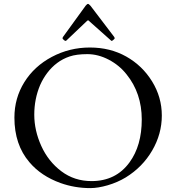

<svg xmlns="http://www.w3.org/2000/svg" viewBox="-20 -953 904 986"><path d="M442 -841Q441 -843 437 -846Q433 -849 432 -849Q431 -849 427.5 -846Q424 -843 422 -841L321 -745Q319 -743 316 -743Q313 -743 307 -748.5Q301 -754 301 -756.5Q301 -759 304 -764L420 -924Q423 -927 426 -930Q429 -933 432 -933Q436 -933 445 -923L566 -764Q569 -759 569 -756.5Q569 -754 562.5 -748.5Q556 -743 554 -743Q552 -743 550 -745ZM444 13Q364 13 291 -13Q191 -49 131 -120Q54 -210 54 -349Q54 -449 105 -531Q156 -613 246.5 -661Q337 -709 441.5 -709Q546 -709 628.5 -662.5Q711 -616 761 -535Q811 -454 811 -359.5Q811 -265 761.5 -180Q712 -95 626 -42Q583 -16 533 -1.5Q483 13 444 13ZM450 -23Q575 -23 645 -119Q708 -205 708 -339.5Q708 -474 630 -571Q593 -618 538.5 -646.5Q484 -675 428.5 -675Q373 -675 337.5 -663Q302 -651 273.5 -629.5Q245 -608 223 -579Q201 -550 186 -516Q156 -445 156 -364Q156 -283 192 -203.5Q228 -124 295 -73.5Q362 -23 450 -23Z"/></svg>

Font: Cardo
Style: Regular
Weight: 400
Designer: David J. Perry
Foundry: David J. Perry
Version: Version 1.0451